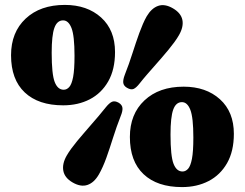

<svg xmlns="http://www.w3.org/2000/svg" viewBox="-20 -740 998 782"><path d="M244 -720Q335 -720 391.8 -668.8Q448.5 -617.5 448.5 -528Q448.5 -457 420.8 -408.5Q393 -360 345.5 -335.5Q298 -311 237.5 -311Q136.5 -311 80.8 -363.5Q25 -416 25 -515Q25 -608.5 84.5 -664.2Q144 -720 244 -720ZM283.5 -513Q283.5 -594.5 271.2 -625.8Q259 -657 237 -657Q212.5 -657 201.5 -626.5Q190.5 -596 190.5 -525Q190.5 -437.5 202.8 -406Q215 -374.5 239.5 -374.5Q252 -374.5 262 -385.5Q272 -396.5 277.8 -426.2Q283.5 -456 283.5 -513ZM549 -400.5Q535 -382.5 524.2 -377.8Q513.5 -373 497 -382.5Q483.5 -390.5 482 -402.8Q480.5 -415 488.5 -436Q497 -457.5 504.8 -479.5Q512.5 -501.5 519.5 -523.2Q526.5 -545 533.5 -565.8Q540.5 -586.5 547.5 -605.8Q554.5 -625 562 -642.2Q569.5 -659.5 577.5 -673.5Q597 -706.5 624 -716Q651 -725.5 684.5 -706Q717 -687 722.8 -659Q728.5 -631 709 -597Q701 -583 690 -568Q679 -553 666 -537.2Q653 -521.5 638.8 -505Q624.5 -488.5 609.2 -471.2Q594 -454 578.8 -436.5Q563.5 -419 549 -400.5ZM410.5 -302.5Q425 -320.5 436.2 -325.5Q447.5 -330.5 463.5 -321.5Q477.5 -313 478.8 -300.2Q480 -287.5 471.5 -267Q463 -245.5 455.2 -223.2Q447.5 -201 440.5 -179.2Q433.5 -157.5 426.8 -136.8Q420 -116 413 -96.8Q406 -77.5 398.5 -60.8Q391 -44 383 -30Q363.5 4 336.2 13.2Q309 22.5 275.5 3Q243.5 -15.5 238 -44Q232.5 -72.5 251.5 -106Q259.5 -120 270.5 -135Q281.5 -150 294.5 -165.8Q307.5 -181.5 321.8 -198Q336 -214.5 351 -231.8Q366 -249 381.2 -266.8Q396.5 -284.5 410.5 -302.5ZM728 -387Q819 -387 875.8 -335.8Q932.5 -284.5 932.5 -195Q932.5 -124 904.8 -75.5Q877 -27 829.5 -2.5Q782 22 721.5 22Q620.5 22 564.8 -30.5Q509 -83 509 -182Q509 -275.5 568.5 -331.2Q628 -387 728 -387ZM767.5 -180Q767.5 -261.5 755.2 -292.8Q743 -324 721 -324Q696.5 -324 685.5 -293.5Q674.5 -263 674.5 -192Q674.5 -104.5 686.8 -73Q699 -41.5 723.5 -41.5Q736 -41.5 746 -52.5Q756 -63.5 761.8 -93.2Q767.5 -123 767.5 -180Z"/></svg>

Font: Fraunces SuperSoft Wonky
Style: Regular
Weight: 900
Version: Version 1.000;[b76b70a41]